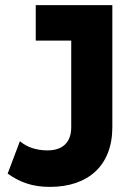

<svg xmlns="http://www.w3.org/2000/svg" viewBox="-20 -720 529 752"><path d="M175 12C326 12 420 -72 420 -222V-700H120V-561H259V-222C259 -162 225 -131 166 -131C125 -131 87 -142 58 -167L10 -40C58 -6 107 12 175 12Z"/></svg>

Font: Finlandica
Style: Bold
Weight: 700
Designer: Niklas Ekholm, Juho Hiilivirta, Jaakko Suomalainen
Foundry: Helsinki Type Studio
Version: Version 2.000;Glyphs 3.2 (3202)